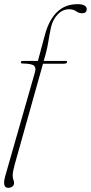

<svg xmlns="http://www.w3.org/2000/svg" viewBox="-29 -730 437 922"><path d="M71 -431Q71 -437.5 80.5 -437.5H153L187 -563.5Q206 -634 244.8 -672Q283.5 -710 344 -710Q367 -710 377.2 -703.2Q387.5 -696.5 387.5 -687Q387.5 -666.5 365.5 -666.5Q349 -666.5 336.5 -676Q324 -685.5 302.5 -685.5Q271.5 -685.5 247.8 -660.5Q224 -635.5 216 -599Q209.5 -569.5 204 -535Q198.5 -500.5 191 -473L181 -437.5H287Q293 -437.5 293 -432.5Q293 -424 277 -424H177.5L41.5 60.5Q37 77 34.5 89.8Q32 102.5 32 112.5Q32 125 35.2 132.8Q38.5 140.5 38.5 149.5Q38.5 159.5 30.2 165.8Q22 172 10.5 172Q-19.5 172 -4 116L139.5 -385.5Q144.5 -404.5 134.8 -414.2Q125 -424 80.5 -425Q71 -425 71 -431Z"/></svg>

Font: Fraunces 72pt Thin
Style: Italic
Weight: 100
Italic angle: -16°
Version: Version 1.000;[b76b70a41]